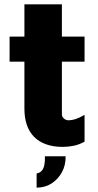

<svg xmlns="http://www.w3.org/2000/svg" viewBox="-20 -667 450 881"><path d="M268 7Q224 7 191 -5Q158 -17 136 -39.5Q114 -62 103 -94.5Q92 -127 92 -168V-384H24V-499H92V-647H264V-499H368V-384H264V-142Q264 -132 273 -123.5Q282 -115 295 -115Q309 -115 326.5 -120.5Q344 -126 368 -140V-17Q343 -3 317.5 2Q292 7 268 7ZM148 194V129Q163 126 171.5 116.5Q180 107 183.5 90Q187 73 186 50H281Q282 90 264.5 122.5Q247 155 217 174.5Q187 194 148 194Z"/></svg>

Font: Maven Pro Black
Style: Regular
Weight: 900
Designer: Joe Prince
Foundry: Joe Prince
Version: Version 2.103